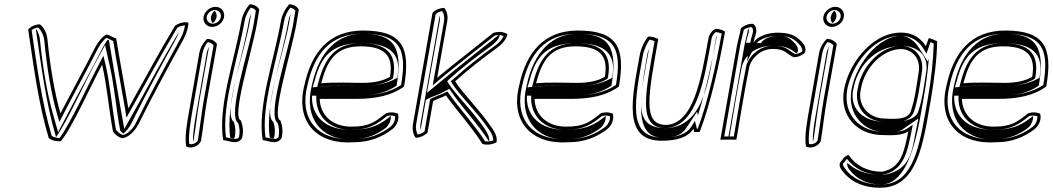

<svg xmlns="http://www.w3.org/2000/svg" viewBox="-20 -642 4929 899"><path d="M112 -504C138 -330 159 -161 208 4C218 14 242 21 265 19C317 -42 410 -251 458 -339C481 -241 488 -141 509 -26C521 -10 535 0 550 5C582 4 614 -31 630 -64C709 -222 777 -345 839 -458C855 -489 863 -517 862 -536C839 -542 815 -532 800 -522C729 -405 657 -271 581 -135C564 -236 541 -358 524 -462C506 -467 499 -475 480 -481C461 -473 442 -450 426 -421C385 -339 311 -204 263 -111C234 -213 214 -337 202 -459C199 -487 186 -514 167 -528C144 -528 123 -517 112 -504ZM128 -501C136 -507 147 -512 159 -513C173 -500 184 -478 187 -455C199 -333 218 -208 248 -105L258 -71L276 -106C324 -199 398 -334 439 -416C453 -441 468 -458 479 -465C491 -460 497 -455 510 -450C527 -346 549 -229 566 -130L572 -91L594 -130C669 -265 741 -397 810 -512C820 -518 834 -523 846 -523C844 -507 838 -486 826 -463C764 -350 696 -227 617 -68C603 -38 576 -13 555 -10C544 -14 532 -23 523 -34C503 -147 496 -247 473 -345L464 -381L445 -344C399 -258 308 -60 259 4C243 4 228 -1 222 -6C175 -167 153 -331 128 -501ZM148 -503C174 -331 194 -164 242 -1H243C295 -74 379 -259 423 -341L472 -431L492 -342C515 -244 522 -144 543 -30C547 -25 553 -20 557 -16C571 -27 587 -47 596 -66C675 -224 742 -347 804 -460C810 -472 815 -484 819 -495C753 -384 685 -260 615 -133L562 -38L545 -133C528 -232 507 -351 490 -454C488 -455 487 -455 485 -456C476 -447 470 -434 461 -419C420 -337 345 -202 297 -109L252 -23L228 -108C199 -211 179 -335 167 -457C165 -475 159 -492 150 -505Z M933 -563C929 -538 947 -516 973 -516C1000 -516 1025 -537 1029 -562C1034 -588 1016 -610 989 -610C963 -610 938 -589 933 -563ZM867 -130C857 -75 843 2 852 44C878 57 912 41 921 18C931 -41 939 -116 949 -172L996 -435C990 -448 971 -460 950 -460C934 -446 918 -420 913 -393ZM948 -563C951 -581 968 -595 986 -595C1005 -595 1017 -579 1014 -562C1011 -546 995 -531 976 -531C958 -531 945 -547 948 -563ZM882 -130 928 -393C932 -413 942 -433 953 -445C966 -443 975 -436 980 -430L934 -172C924 -116 916 -42 906 16C900 27 882 37 866 32C861 -8 873 -78 882 -130ZM968 -563C966 -551 970 -540 976 -534C984 -540 992 -550 994 -562C996 -575 991 -586 985 -592C978 -586 970 -575 968 -563ZM902 -130C894 -84 882 -22 884 20C884 19 886 18 886 17C896 -41 904 -116 914 -172L959 -424C954 -414 950 -404 948 -393Z M1110 -542C1078 -359 999 -142 1025 14C1058 18 1088 38 1113 6C1122 -27 1116 -57 1108 -78C1062 -92 1158 -391 1183 -531L1194 -597C1188 -610 1170 -622 1149 -622C1132 -603 1115 -573 1110 -542ZM1125 -542C1129 -566 1141 -590 1154 -606C1166 -604 1174 -598 1178 -592L1168 -531C1145 -401 1043 -103 1095 -66C1102 -47 1104 -24 1099 1C1087 14 1071 7 1038 1C1017 -150 1093 -360 1125 -542ZM1145 -542C1113 -361 1036 -150 1058 3C1064 4 1070 6 1075 7C1076 6 1077 6 1078 4C1085 -24 1082 -51 1075 -71C1021 -110 1124 -395 1148 -531L1156 -578C1151 -567 1147 -554 1145 -542Z M1295 -542C1263 -359 1184 -142 1210 14C1243 18 1273 38 1298 6C1307 -27 1301 -57 1293 -78C1247 -92 1343 -391 1368 -531L1379 -597C1373 -610 1355 -622 1334 -622C1317 -603 1300 -573 1295 -542ZM1310 -542C1314 -566 1326 -590 1339 -606C1351 -604 1359 -598 1363 -592L1353 -531C1330 -401 1228 -103 1280 -66C1287 -47 1289 -24 1284 1C1272 14 1256 7 1223 1C1202 -150 1278 -360 1310 -542ZM1330 -542C1298 -361 1221 -150 1243 3C1249 4 1255 6 1260 7C1261 6 1262 6 1263 4C1270 -24 1267 -51 1260 -71C1206 -110 1309 -395 1333 -531L1341 -578C1336 -567 1332 -554 1330 -542Z M1405 -242C1362 -72 1463 37 1638 24C1713 24 1771 -2 1817 -37C1842 -57 1850 -89 1843 -110C1826 -117 1808 -118 1788 -112C1738 -73 1712 -49 1625 -49C1537 -49 1479 -102 1477 -179H1646C1741 -179 1815 -195 1872 -237C1904 -421 1863 -499 1680 -499C1521 -499 1438 -397 1405 -242ZM1419 -241C1452 -392 1528 -484 1677 -484C1850 -484 1888 -417 1858 -244C1806 -209 1738 -194 1648 -194H1461V-176C1464 -92 1528 -34 1622 -34C1711 -34 1745 -62 1793 -99C1807 -102 1819 -101 1830 -98C1832 -82 1824 -61 1808 -48C1764 -15 1711 9 1640 9H1639C1621 10 1604 10 1588 9C1454 -1 1383 -97 1419 -241ZM1440 -242C1400 -81 1494 9 1609 10C1617 10 1625 10 1634 9H1637H1640C1693 9 1741 -9 1786 -43C1802 -56 1812 -81 1810 -99C1767 -65 1726 -34 1622 -34C1498 -34 1444 -102 1441 -178V-194H1648C1730 -194 1786 -206 1837 -241C1869 -426 1821 -484 1677 -484C1561 -484 1474 -402 1440 -242ZM1444 -233 1450 -253C1477 -356 1514 -440 1671 -440C1807 -440 1860 -390 1841 -282L1840 -277L1833 -274C1793 -251 1737 -239 1674 -239C1608 -239 1542 -242 1490 -237ZM1465 -235 1483 -237C1542 -243 1610 -239 1674 -239C1729 -239 1774 -248 1811 -269L1819 -274L1821 -282C1842 -399 1779 -440 1671 -440C1546 -440 1498 -363 1470 -253ZM1484 -252C1512 -360 1553 -425 1668 -425C1772 -425 1825 -390 1806 -282C1773 -263 1730 -254 1677 -254C1614 -254 1545 -258 1484 -252Z M1914 -63C1909 -36 1915 -11 1926 3C1948 3 1971 -9 1982 -22L2008 -169C2027 -179 2049 -185 2068 -195C2121 -121 2190 -46 2239 32C2262 39 2287 34 2305 24C2309 0 2299 -20 2284 -42C2223 -132 2150 -200 2111 -261C2174 -318 2232 -363 2310 -420C2332 -436 2352 -460 2356 -482C2339 -493 2315 -496 2290 -488C2205 -420 2113 -349 2027 -278L2074 -542C2079 -568 2072 -592 2060 -605C2038 -605 2015 -594 2005 -581ZM1929 -63 2020 -576C2027 -583 2039 -588 2051 -590C2058 -579 2062 -561 2059 -542L2006 -242L2035 -267C2119 -337 2212 -408 2296 -475C2313 -480 2327 -478 2338 -473C2331 -458 2318 -442 2302 -431C2224 -374 2166 -329 2102 -271L2091 -262L2097 -251C2138 -188 2212 -121 2272 -32C2285 -14 2289 1 2290 15C2277 20 2264 22 2251 19C2200 -60 2132 -133 2081 -205L2075 -214L2063 -208C2046 -199 2023 -193 2002 -182L1994 -178L1968 -27C1961 -20 1948 -14 1936 -12C1929 -24 1925 -43 1929 -63ZM1949 -63C1947 -52 1948 -42 1949 -32L1974 -174L1981 -178C2005 -191 2029 -197 2042 -204L2084 -226L2102 -200C2152 -129 2220 -58 2269 19H2271C2272 0 2264 -17 2251 -37C2191 -126 2117 -193 2077 -256L2074 -261L2079 -267C2142 -325 2202 -370 2280 -427C2297 -439 2315 -458 2320 -476C2316 -477 2315 -478 2315 -478C2231 -411 2141 -341 2058 -272L1979 -207L2039 -542C2041 -552 2040 -562 2039 -571Z M2411 -242C2368 -72 2469 37 2644 24C2719 24 2777 -2 2823 -37C2848 -57 2856 -89 2849 -110C2832 -117 2814 -118 2794 -112C2744 -73 2718 -49 2631 -49C2543 -49 2485 -102 2483 -179H2652C2747 -179 2821 -195 2878 -237C2910 -421 2869 -499 2686 -499C2527 -499 2444 -397 2411 -242ZM2425 -241C2458 -392 2534 -484 2683 -484C2856 -484 2894 -417 2864 -244C2812 -209 2744 -194 2654 -194H2467V-176C2470 -92 2534 -34 2628 -34C2717 -34 2751 -62 2799 -99C2813 -102 2825 -101 2836 -98C2838 -82 2830 -61 2814 -48C2770 -15 2717 9 2646 9H2645C2627 10 2610 10 2594 9C2460 -1 2389 -97 2425 -241ZM2446 -242C2406 -81 2500 9 2615 10C2623 10 2631 10 2640 9H2643H2646C2699 9 2747 -9 2792 -43C2808 -56 2818 -81 2816 -99C2773 -65 2732 -34 2628 -34C2504 -34 2450 -102 2447 -178V-194H2654C2736 -194 2792 -206 2843 -241C2875 -426 2827 -484 2683 -484C2567 -484 2480 -402 2446 -242ZM2450 -233 2456 -253C2483 -356 2520 -440 2677 -440C2813 -440 2866 -390 2847 -282L2846 -277L2839 -274C2799 -251 2743 -239 2680 -239C2614 -239 2548 -242 2496 -237ZM2471 -235 2489 -237C2548 -243 2616 -239 2680 -239C2735 -239 2780 -248 2817 -269L2825 -274L2827 -282C2848 -399 2785 -440 2677 -440C2552 -440 2504 -363 2476 -253ZM2490 -252C2518 -360 2559 -425 2674 -425C2778 -425 2831 -390 2812 -282C2779 -263 2736 -254 2683 -254C2620 -254 2551 -258 2490 -252Z M2975 -382C2940 -186 2892 17 3078 17C3148 17 3200 2 3227 -39L3230 -24H3256C3307 -155 3348 -342 3375 -494C3363 -502 3347 -507 3330 -507C3315 -500 3301 -482 3297 -462C3263 -274 3229 -63 3099 -57C2987 -58 3015 -192 3062 -459C3050 -466 3033 -471 3015 -471C2998 -450 2981 -417 2975 -382ZM2990 -382C2995 -410 3009 -438 3021 -456C3031 -455 3039 -452 3045 -449C3000 -195 2966 -43 3096 -42H3097C3247 -49 3279 -282 3312 -462C3314 -475 3324 -487 3332 -492C3342 -491 3352 -488 3359 -485C3333 -338 3294 -164 3247 -39H3243L3234 -76L3215 -46C3193 -14 3150 2 3081 2C2913 2 2954 -179 2990 -382ZM3010 -382C2974 -175 2949 2 3081 2C3135 2 3169 -6 3193 -42L3244 -119L3248 -102C3284 -217 3315 -356 3337 -476C3335 -472 3333 -467 3332 -462C3300 -285 3283 -50 3100 -42H3098H3095C2935 -43 2979 -188 3019 -413L3022 -421C3017 -409 3012 -396 3010 -382Z M3353 12C3379 11 3402 12 3428 12C3448 -103 3466 -220 3489 -332C3503 -376 3546 -413 3599 -413C3661 -413 3662 -387 3697 -374C3715 -374 3732 -381 3747 -393C3759 -414 3745 -435 3733 -447C3700 -481 3672 -489 3614 -489C3567 -487 3522 -468 3508 -442C3510 -454 3514 -467 3518 -480C3526 -502 3519 -522 3507 -530C3485 -533 3462 -521 3449 -510C3444 -480 3435 -452 3430 -425ZM3371 -3 3445 -425C3449 -449 3457 -475 3463 -503C3473 -510 3488 -515 3500 -515C3506 -509 3508 -496 3503 -482C3499 -468 3495 -455 3493 -442L3477 -353L3521 -437C3529 -453 3567 -472 3612 -474C3669 -474 3690 -468 3721 -436C3732 -425 3739 -410 3736 -401C3726 -393 3714 -390 3703 -389C3677 -400 3666 -428 3601 -428C3540 -428 3490 -385 3474 -334V-333V-332C3452 -224 3435 -113 3416 -3ZM3391 -3H3396C3415 -112 3432 -225 3454 -332V-333C3467 -375 3509 -428 3601 -428C3672 -428 3693 -403 3707 -393C3709 -394 3712 -395 3714 -397C3721 -412 3711 -430 3701 -440C3671 -472 3657 -474 3614 -474C3588 -472 3554 -461 3543 -440L3473 -442C3475 -454 3479 -467 3483 -481C3487 -491 3487 -500 3485 -508C3484 -508 3484 -508 3483 -507C3478 -478 3469 -450 3465 -425Z M3835 -563C3831 -538 3849 -516 3875 -516C3902 -516 3927 -537 3931 -562C3936 -588 3918 -610 3891 -610C3865 -610 3840 -589 3835 -563ZM3769 -130C3759 -75 3745 2 3754 44C3780 57 3814 41 3823 18C3833 -41 3841 -116 3851 -172L3898 -435C3892 -448 3873 -460 3852 -460C3836 -446 3820 -420 3815 -393ZM3850 -563C3853 -581 3870 -595 3888 -595C3907 -595 3919 -579 3916 -562C3913 -546 3897 -531 3878 -531C3860 -531 3847 -547 3850 -563ZM3784 -130 3830 -393C3834 -413 3844 -433 3855 -445C3868 -443 3877 -436 3882 -430L3836 -172C3826 -116 3818 -42 3808 16C3802 27 3784 37 3768 32C3763 -8 3775 -78 3784 -130ZM3870 -563C3868 -551 3872 -540 3878 -534C3886 -540 3894 -550 3896 -562C3898 -575 3893 -586 3887 -592C3880 -586 3872 -575 3870 -563ZM3804 -130C3796 -84 3784 -22 3786 20C3786 19 3788 18 3788 17C3798 -41 3806 -116 3816 -172L3861 -424C3856 -414 3852 -404 3850 -393Z M3932 -222C3910 -98 3994 -15 4102 -10C4153 -8 4202 -6 4233 -27C4214 65 4201 145 4110 162C4032 162 3981 125 3954 84C3948 83 3933 91 3923 108C3901 125 3915 147 3924 158C3958 204 4016 237 4101 237C4276 237 4302 33 4338 -173C4355 -272 4367 -370 4368 -449C4353 -456 4340 -461 4329 -464L4315 -426C4298 -453 4270 -479 4227 -487C4082 -510 3956 -357 3932 -222ZM3947 -222C3949 -236 3954 -250 3958 -264C3997 -382 4104 -491 4222 -472C4260 -465 4286 -442 4302 -417L4318 -391L4337 -445C4342 -443 4347 -440 4352 -438C4350 -361 4340 -268 4323 -173C4319 -150 4315 -127 4311 -105C4278 80 4243 222 4104 222C4023 222 3968 191 3937 148V147C3926 134 3924 125 3931 119L3934 117L3936 114C3939 108 3943 104 3946 102C3977 143 4030 177 4108 177H4109H4111C4216 157 4229 61 4248 -27L4254 -58L4226 -39C4203 -23 4157 -23 4105 -25C4004 -30 3927 -107 3947 -222ZM3967 -222C3945 -98 4035 -29 4107 -25C4162 -23 4186 -23 4203 -34L4280 -87L4268 -27C4250 60 4247 153 4122 176L4116 177H4108C4029 177 3979 150 3948 121C3944 131 3950 144 3957 152C3990 197 4043 222 4104 222C4207 222 4257 86 4291 -105C4295 -128 4299 -150 4303 -173C4315 -240 4324 -306 4329 -367L4324 -354L4281 -421C4265 -447 4237 -468 4211 -473C4172 -479 4117 -461 4062 -405C4014 -355 3978 -286 3967 -222ZM3977 -230C3992 -315 4064 -427 4203 -427H4216H4220L4224 -426C4303 -413 4327 -361 4316 -301C4305 -229 4299 -179 4279 -118C4261 -73 4180 -69 4134 -71C4126 -71 4119 -72 4113 -72C4000 -77 3956 -153 3977 -230ZM3997 -231C3975 -144 4034 -75 4115 -72C4152 -70 4235 -59 4258 -116L4259 -117C4279 -179 4285 -230 4296 -301C4308 -368 4272 -417 4213 -427H4212C4105 -434 4014 -329 3997 -231ZM4012 -230C4028 -323 4114 -418 4209 -412C4261 -403 4292 -361 4281 -301C4270 -229 4264 -179 4244 -119C4228 -79 4162 -85 4118 -87C4044 -90 3991 -153 4012 -230Z M4412 -242C4369 -72 4470 37 4645 24C4720 24 4778 -2 4824 -37C4849 -57 4857 -89 4850 -110C4833 -117 4815 -118 4795 -112C4745 -73 4719 -49 4632 -49C4544 -49 4486 -102 4484 -179H4653C4748 -179 4822 -195 4879 -237C4911 -421 4870 -499 4687 -499C4528 -499 4445 -397 4412 -242ZM4426 -241C4459 -392 4535 -484 4684 -484C4857 -484 4895 -417 4865 -244C4813 -209 4745 -194 4655 -194H4468V-176C4471 -92 4535 -34 4629 -34C4718 -34 4752 -62 4800 -99C4814 -102 4826 -101 4837 -98C4839 -82 4831 -61 4815 -48C4771 -15 4718 9 4647 9H4646C4628 10 4611 10 4595 9C4461 -1 4390 -97 4426 -241ZM4447 -242C4407 -81 4501 9 4616 10C4624 10 4632 10 4641 9H4644H4647C4700 9 4748 -9 4793 -43C4809 -56 4819 -81 4817 -99C4774 -65 4733 -34 4629 -34C4505 -34 4451 -102 4448 -178V-194H4655C4737 -194 4793 -206 4844 -241C4876 -426 4828 -484 4684 -484C4568 -484 4481 -402 4447 -242ZM4451 -233 4457 -253C4484 -356 4521 -440 4678 -440C4814 -440 4867 -390 4848 -282L4847 -277L4840 -274C4800 -251 4744 -239 4681 -239C4615 -239 4549 -242 4497 -237ZM4472 -235 4490 -237C4549 -243 4617 -239 4681 -239C4736 -239 4781 -248 4818 -269L4826 -274L4828 -282C4849 -399 4786 -440 4678 -440C4553 -440 4505 -363 4477 -253ZM4491 -252C4519 -360 4560 -425 4675 -425C4779 -425 4832 -390 4813 -282C4780 -263 4737 -254 4684 -254C4621 -254 4552 -258 4491 -252Z"/></svg>

Font: Snowfall
Style: EcoObl
Weight: 400
Designer: Jasper
Foundry: Cannot Into Space Fonts
Version: Version 0.9